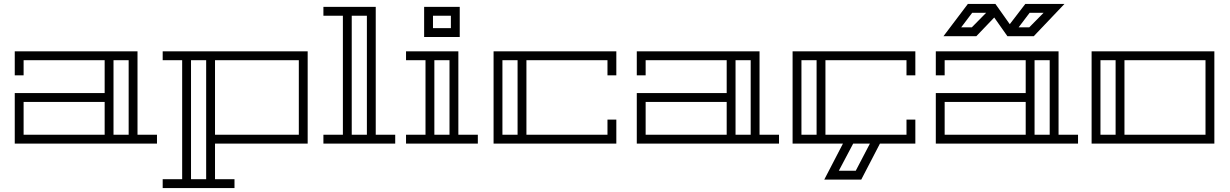

<svg xmlns="http://www.w3.org/2000/svg" viewBox="-20 -730 6253 976"><path d="M679 -45H778V0H55V-257H512V-424H100V-347H55V-469H679ZM512 -45V-212H100V-45ZM634 -424H557V-45H634Z M807 181H906V-424H807V-469H1544V0H1073V181H1172V226H807ZM1499 -424H1073V-45H1499ZM1028 -424H951V181H1028Z M1890 -45H1989V0H1624V-45H1723V-650H1624V-695H1890ZM1845 -650H1768V-45H1845Z M2310 -45H2409V0H2044V-45H2143V-424H2044V-469H2310ZM2265 -424H2188V-45H2265ZM2317 -542H2136V-695H2317ZM2272 -650H2181V-587H2272Z M3068 -122H3113V0H2489V-469H3113V-347H3068V-424H2656V-45H3068ZM2611 -424H2534V-45H2611Z M3841 -45H3940V0H3217V-257H3674V-424H3262V-347H3217V-469H3841ZM3674 -45V-212H3262V-45ZM3796 -424H3719V-45H3796Z M4588 -122H4633V0H4453L4358 183H4170L4265 0H4009V-469H4633V-347H4588V-424H4176V-45H4588ZM4131 -424H4054V-45H4131ZM4330 138 4402 0H4317L4244 138Z M5361 -45H5460V0H4737V-257H5194V-424H4782V-347H4737V-469H5361ZM5194 -45V-212H4782V-45ZM5316 -424H5239V-45H5316ZM5235 -546H5101L5034 -641L4943 -546H4776L4900 -710H5040L5113 -607L5192 -710H5391ZM5285 -665H5214L5158 -591H5212ZM4993 -665H4922L4866 -591H4920Z M6153 0H5529V-469H6153ZM6108 -424H5696V-45H6108ZM5651 -424H5574V-45H5651Z"/></svg>

Font: Geostar
Style: Regular
Weight: 400
Designer: Joe Prince
Foundry: Joe Prince
Version: Version 1.002